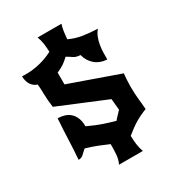

<svg xmlns="http://www.w3.org/2000/svg" viewBox="-206 -905 1015 1116"><g transform="rotate(-30 301.5 -347.5)"><path d="M414 -261 96 -393Q89 -442 88.5 -482.5Q88 -523 85 -549Q59 -557 44.5 -580Q30 -603 30 -636Q37 -635 43.5 -635Q50 -635 58 -635Q103 -635 150 -646.5Q197 -658 239 -680Q238 -707 234.5 -734Q231 -761 221 -786H381Q374 -764 370.5 -740.5Q367 -717 365 -691Q407 -671 453 -664Q499 -657 550 -655Q534 -636 525.5 -613.5Q517 -591 513 -567Q509 -543 508.5 -519Q508 -495 508 -473Q462 -475 430 -501.5Q398 -528 386 -573Q358 -574 341.5 -585.5Q325 -597 306 -608Q286 -589 269 -577Q252 -565 220 -551V-472L551 -355Q549 -336 547.5 -314.5Q546 -293 546 -270Q546 -244 547 -226Q548 -208 549.5 -191.5Q551 -175 553 -156.5Q555 -138 557 -112Q515 -96 480.5 -75.5Q446 -55 404 -20Q404 9 408 37.5Q412 66 421 91H261Q274 65 276.5 35.5Q279 6 279 -22V-37Q247 -51 214.5 -64Q182 -77 135 -91Q116 -74 104 -62.5Q92 -51 72 -51Q75 -86 76.5 -118Q78 -150 79.5 -182Q81 -214 82.5 -248Q84 -282 87 -321Q110 -321 131.5 -314.5Q153 -308 169 -293.5Q185 -279 194.5 -256Q204 -233 204 -200Q234 -186 256 -177Q278 -168 297 -161.5Q316 -155 334.5 -149.5Q353 -144 376 -137Q388 -152 398.5 -162Q409 -172 421 -186Z"/></g></svg>

Font: New Rocker
Style: Regular
Weight: 400
Designer: Pablo Impallari, Brenda Gallo, Rodrigo Fuenzalida
Foundry: Pablo Impallari, Brenda Gallo, Rodrigo Fuenzalida
Version: Version 1.000; ttfautohint (v0.93) -l 8 -r 50 -G 200 -x 14 -